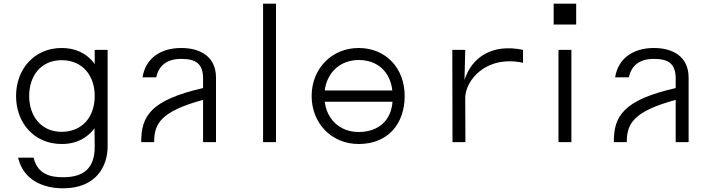

<svg xmlns="http://www.w3.org/2000/svg" viewBox="-20 -770 3880 1040"><path d="M67 -250C67 -102 167 10 314 10C398 10 454 -25 492 -75L493 23C494 148 426 190 322 190C260 190 184 178 162 84H78C107 207 215 250 322 250C504 250 563 127 563 23V-500H493V-423C448 -485 384 -510 314 -510C167 -510 67 -397 67 -250ZM138 -250C138 -361 203 -444 314 -444C426 -444 493 -362 493 -250C493 -133 422 -56 314 -56C202 -56 138 -142 138 -250Z M752 -351H826C839 -409 877 -451 962 -451C1043 -451 1080 -423 1080 -344V-293C795 -228 744 -140 745 0H815C815 -97 847 -166 1080 -229V0H1150V-349C1150 -466 1062 -510 962 -510C844 -510 767 -449 752 -351Z M1405 0H1475V-750H1405Z M1668 -250C1668 -103 1775 10 1923 10C2082 10 2172 -100 2172 -250C2172 -401 2070 -510 1923 -510C1776 -510 1668 -397 1668 -250ZM1739 -219H2106C2099 -117 2029 -55 1923 -55C1822 -55 1751 -122 1739 -219ZM1739 -280C1751 -377 1823 -445 1923 -445C2026 -445 2094 -380 2105 -280Z M2813 -430V-500C2643 -535 2535 -458 2496 -337L2500 -500H2430L2431 0H2501L2500 -239C2500 -333 2611 -473 2813 -430Z M3075 -500H3005V0H3075ZM2979 -637H3101V-750H2979Z M3312 -351H3386C3399 -409 3437 -451 3522 -451C3603 -451 3640 -423 3640 -344V-293C3355 -228 3304 -140 3305 0H3375C3375 -97 3407 -166 3640 -229V0H3710V-349C3710 -466 3622 -510 3522 -510C3404 -510 3327 -449 3312 -351Z"/></svg>

Font: altertype_V2
Style: Regular
Weight: 400
Designer: Simon Renaud
Version: Version 2.001;Glyphs 3.1.2 (3151)